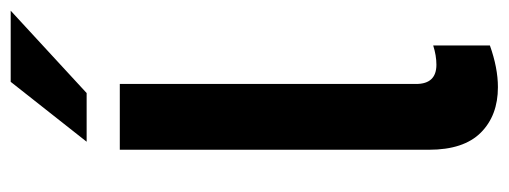

<svg xmlns="http://www.w3.org/2000/svg" viewBox="-316 -625 951 359"><g transform="rotate(-90 159.5 -445.5)"><path d="M59 -119V-697H182V-143Q182 -105 218 -105Q235 -105 254 -111V-5Q212 10 176 10Q123 10 91 -22Q59 -54 59 -119ZM186 -901H319L165 -759H74Z"/></g></svg>

Font: Hanken Grotesk
Style: Bold
Weight: 700
Designer: Alfredo Marco Pradil
Foundry: Hanken Design Co.
Version: Version 3.014